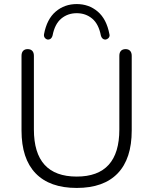

<svg xmlns="http://www.w3.org/2000/svg" viewBox="-20 -918 755 946"><path d="M86 -275V-643Q86 -659 94 -667.5Q102 -676 116 -676Q131 -676 139 -667.5Q147 -659 147 -643V-280Q147 -48 358 -48Q568 -48 568 -280V-643Q568 -659 576 -667.5Q584 -676 599 -676Q613 -676 621 -667.5Q629 -659 629 -643V-275Q629 -136 560 -64Q491 8 358 8Q225 8 155.5 -64Q86 -136 86 -275ZM197 -750Q211 -824 254.5 -861Q298 -898 358 -898Q418 -898 461.5 -861Q505 -824 519 -750L520 -745Q520 -736 514 -730Q508 -724 500 -723Q491 -723 485 -728.5Q479 -734 477 -743Q466 -800 434 -826.5Q402 -853 358 -853Q314 -853 282 -826.5Q250 -800 239 -743Q237 -734 231 -728.5Q225 -723 216 -723Q207 -724 201 -731.5Q195 -739 197 -750Z"/></svg>

Font: SN Pro Light
Style: Regular
Weight: 300
Designer: Tobias Whetton
Foundry: Supernotes
Version: Version 1.002